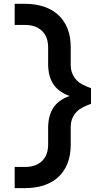

<svg xmlns="http://www.w3.org/2000/svg" viewBox="-20 -802 541 997"><path d="M452.6 -262.7Q431.2 -255.4 412.1 -245.8Q393.1 -236.3 378.7 -222.2Q364.3 -208 355.7 -188Q347.2 -168 347.2 -140.1V-49.8Q347.2 4.4 330.6 46.4Q314 88.4 283.2 116.9Q252.4 145.5 208.5 160.2Q164.6 174.8 109.4 174.8H56.2V64.9H110.8Q139.6 64.9 161.9 56.6Q184.1 48.3 199.2 33.2Q214.4 18.1 222.2 -3.4Q230 -24.9 230 -51.8V-137.2Q230 -201.2 256.8 -242.2Q283.7 -283.2 341.8 -303.7Q283.7 -324.2 256.8 -365.2Q230 -406.2 230 -470.2V-555.7Q230 -582.5 222.2 -604Q214.4 -625.5 199.2 -640.6Q184.1 -655.8 161.9 -664.1Q139.6 -672.4 110.8 -672.4H56.2V-782.2H109.4Q164.6 -782.2 208.5 -767.3Q252.4 -752.4 283.2 -723.9Q314 -695.3 330.6 -653.6Q347.2 -611.8 347.2 -557.6V-467.3Q347.2 -439.5 355.7 -419.4Q364.3 -399.4 378.7 -385Q393.1 -370.6 412.1 -361.1Q431.2 -351.6 452.6 -344.2V-262.7Z"/></svg>

Font: Proza Libre
Style: Bold
Weight: 700
Designer: Jasper de Waard
Foundry: Jasper de Waard
Version: Version 1.000; ttfautohint (v1.4.1.8-43bc)